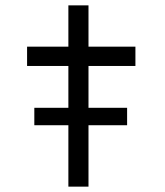

<svg xmlns="http://www.w3.org/2000/svg" viewBox="-20 -696 615 716"><path d="M108 -229V-294H454V-229ZM235 0V-676H310V0ZM81 -450V-522H485V-450Z"/></svg>

Font: Lexend Giga Light
Style: Regular
Weight: 300
Version: Version 1.007